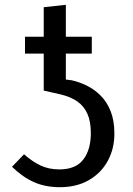

<svg xmlns="http://www.w3.org/2000/svg" viewBox="-20 -768 553 799"><path d="M84 -545V-615H362V-545H162ZM162 -391V-738L254 -748V-437L278 -434Q310 -427 341.5 -411.5Q373 -396 399 -370Q425 -344 440.5 -305Q456 -266 456 -212Q456 -149 428.5 -98.5Q401 -48 350 -18.5Q299 11 229 11Q169 11 121.5 -10Q74 -31 30 -74L80 -126Q115 -95 149.5 -79Q184 -63 227 -63Q295 -63 326.5 -104Q358 -145 358 -214Q358 -263 343.5 -295Q329 -327 301.5 -346Q274 -365 233 -375Z"/></svg>

Font: Fira Sans Variable
Style: Regular
Weight: 400
Designer: Carrois Corporate & Edenspiekermann AG
Foundry: Carrois Corporate GbR & Edenspiekermann AG
Version: Version 4.202